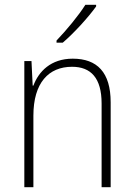

<svg xmlns="http://www.w3.org/2000/svg" viewBox="-20 -785 562 805"><path d="M383 -758V-765H338C309 -719 259 -659 217 -615V-606H243C290 -646 351 -713 383 -758ZM285 -539C193 -539 142 -485 120 -426H117L112 -529H82V0H120V-300C120 -438 184 -505 282 -505C361 -505 406 -458 406 -351V0H444V-356C444 -482 387 -539 285 -539Z"/></svg>

Font: Noto Sans Thai Looped SemiCondensed ExtraLight
Style: Regular
Weight: 200
Width: 4
Designer: Sasikarn Vongin, Ben Mitchell
Foundry: The Fontpad Ltd
Version: Version 1.001